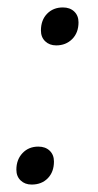

<svg xmlns="http://www.w3.org/2000/svg" viewBox="-20 -484 263 516"><path d="M90 -402Q90 -430 106.5 -447Q123 -464 149 -464Q168 -464 179.5 -453Q191 -442 191 -424Q191 -396 174 -379Q157 -362 131 -362Q113 -362 101.5 -373Q90 -384 90 -402ZM24 -28Q24 -55 40.5 -72.5Q57 -90 83 -90Q102 -90 113.5 -79Q125 -68 125 -50Q125 -22 108.5 -5Q92 12 65 12Q47 12 35.5 1Q24 -10 24 -28Z"/></svg>

Font: Sarabun ExtraLight
Style: Italic
Weight: 275
Italic angle: -10°
Designer: Suppakit Chalermlarp | Katatrad Co.,Ltd.
Foundry: Cadson Demak Co.,Ltd.
Version: Version 1.000; ttfautohint (v1.6)